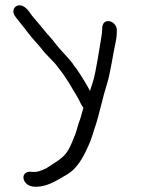

<svg xmlns="http://www.w3.org/2000/svg" viewBox="-20 -559 586 727"><path d="M301.5 -249.1 287.5 -271.6C282.2 -280.2 276.5 -288.9 270.4 -297.7L269.9 -298.5L269.2 -299.2C263.3 -305.9 258.5 -312.4 254.8 -318.8L254.3 -319.7L253.7 -320.5C231.9 -348.1 206.3 -371.8 190.6 -393.1C175.8 -413.3 158.1 -430.5 143.4 -449.3C128 -469 114.7 -483.2 101.5 -499.3C96.6 -505.1 81.6 -533.2 60.9 -538.1C43.8 -542.2 31.2 -530.9 30.6 -516.8C30.3 -510.9 32.4 -503.8 36.7 -498.2L43.1 -489.4C57.8 -469.8 70.1 -456.9 85 -436.2C102.9 -411.8 124.7 -391.4 139.1 -372C153.8 -352 187.9 -322.1 198.7 -305.3L199.1 -304.6L199.6 -304C232.5 -263.6 246.5 -235.4 273.3 -191.3C284.1 -173.4 281.2 -171.4 295.8 -150.8C291.3 -137.6 287.7 -119 282.8 -106.3C274 -84 269.4 -57.2 260.7 -40.2L260.5 -39.8L260.4 -39.3C239.3 14.8 228.8 31.7 186.1 58.1C175.6 65.3 167.6 69.8 156.3 77.6C134 89.6 114.6 93.9 100 91.6C83.5 89.1 68.5 96.9 68.7 113.1C68.8 119.9 71.8 126.8 76.6 132.7C97.3 158.5 144.3 145.2 156.9 141.3C175.3 135.7 200.6 121.8 237 99.7C265.9 82.1 290 48.5 311.6 -0.4C329.5 -37.7 332 -57.3 344.2 -91C352.1 -112.8 371.3 -199 383.8 -237C398 -279.8 407.7 -354.8 417.8 -398.8C421.1 -413.4 422.6 -429.7 422.3 -447.7L422.3 -448.6L422.1 -449.5C419.7 -464.1 408.6 -476.5 393.2 -478.9C372.7 -481.9 366.2 -464 366.8 -447.4C367 -440.1 365.4 -425.8 361.8 -406.3C355.5 -372.8 344.1 -288.2 331.3 -247.6L320.7 -214.5C315 -224.9 309.3 -236.6 301.5 -249.1Z"/></svg>

Font: MewTooHand
Style: BdLta
Weight: 400
Designer: Mew Too, Robert Jablonski
Version: Version 0.77